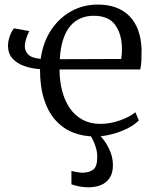

<svg xmlns="http://www.w3.org/2000/svg" viewBox="-20 -586 670 840"><path d="M394.5 11Q344.5 11 301 -5.8Q257.5 -22.5 224.5 -58.2Q191.5 -94 173.2 -150Q155 -206 155 -283.5Q117 -286 85 -297.5Q53 -309 34 -330.8Q15 -352.5 15 -386.5Q15 -401 19 -415.8Q23 -430.5 29 -442.8Q35 -455 41 -462L108.5 -450Q102 -439.5 95.2 -418.8Q88.5 -398 88.5 -384Q88.5 -363.5 103.2 -347.8Q118 -332 158 -328.5Q168 -400.5 203 -453.8Q238 -507 291 -536.5Q344 -566 408 -566Q496 -566 546 -515.8Q596 -465.5 599.5 -369Q599.5 -340.5 598.5 -319.2Q597.5 -298 593.5 -282H240.5Q240.5 -232 251.8 -188.8Q263 -145.5 285.2 -113Q307.5 -80.5 341.2 -62.2Q375 -44 419 -44Q462 -44 505.5 -59.5Q549 -75 572 -95L587.5 -59.5Q569 -40 537.8 -24.2Q506.5 -8.5 469.5 1.2Q432.5 11 394.5 11ZM241.5 -327 510.5 -328Q512 -336 512.8 -349.2Q513.5 -362.5 513.5 -371.5Q513.5 -434.5 484.8 -475.8Q456 -517 390 -517Q359.5 -517 333.5 -506.2Q307.5 -495.5 288 -472.8Q268.5 -450 256.5 -414Q244.5 -378 241.5 -327ZM366 233.5Q346.5 233.5 326.2 229.5Q306 225.5 292.5 220.5V161.5Q303 165 317.5 167.2Q332 169.5 339.5 169.5Q368.5 169.5 387 156.8Q405.5 144 405.5 99.5Q405.5 79 399.2 58.8Q393 38.5 384.8 22.8Q376.5 7 371.5 0L393.5 -6L411 0Q421.5 9.5 436.5 30Q451.5 50.5 462.8 78.2Q474 106 474 137.5Q474 170.5 460 192Q446 213.5 421.8 223.5Q397.5 233.5 366 233.5Z"/></svg>

Font: Merriweather 28pt Light
Style: Regular
Weight: 300
Version: Version 2.100